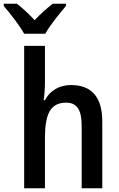

<svg xmlns="http://www.w3.org/2000/svg" viewBox="-58 -1005 635 1025"><path d="M294 -985H223C191 -959 161 -934 127 -897C96 -931 61 -963 32 -985H-38V-973C-3 -933 47 -868 71 -825H184C208 -870 261 -934 294 -973ZM182 -760H71V0H182V-269C182 -394 210 -457 295 -457C353 -457 378 -418 378 -334V0H488V-357C488 -488 430 -551 321 -551C261 -551 209 -523 182 -470H175C179 -495 182 -532 182 -568Z"/></svg>

Font: Noto Sans UI SemiCondensed Medium
Style: Regular
Weight: 500
Width: 4
Designer: Monotype Design Team
Foundry: Monotype Imaging Inc.
Version: Version 1.901